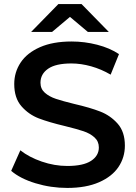

<svg xmlns="http://www.w3.org/2000/svg" viewBox="-20 -914 669 944"><path d="M35 -74 80 -175Q123 -141 185.5 -119.5Q248 -98 311 -98Q389 -98 427.5 -123Q466 -148 466 -189Q466 -219 444.5 -238.5Q423 -258 390 -269Q357 -280 300 -294Q220 -313 170.5 -332Q121 -351 85.5 -391.5Q50 -432 50 -501Q50 -559 81.5 -606.5Q113 -654 176.5 -682Q240 -710 332 -710Q396 -710 458 -694Q520 -678 565 -648L524 -547Q478 -574 428 -588Q378 -602 331 -602Q254 -602 216.5 -576Q179 -550 179 -507Q179 -477 200.5 -458Q222 -439 255 -428Q288 -417 345 -403Q423 -385 473 -365.5Q523 -346 558.5 -306Q594 -266 594 -198Q594 -140 562.5 -93Q531 -46 467 -18Q403 10 311 10Q230 10 154.5 -13Q79 -36 35 -74ZM412 -757 324 -831 236 -757H133L267 -894H381L515 -757Z"/></svg>

Font: APTA Sans SemiBold
Style: Bold
Weight: 600
Version: Version 7.200